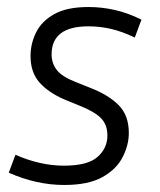

<svg xmlns="http://www.w3.org/2000/svg" viewBox="-20 -517 455 547"><path d="M162 -45Q230 -45 258 -70Q286 -95 286 -131Q286 -161 268.5 -179.5Q251 -198 209 -215L165 -233Q118 -253 92.5 -282Q67 -311 67 -357Q67 -393 83 -425Q99 -457 135 -477Q171 -497 232 -497Q270 -497 307.5 -488.5Q345 -480 383 -461L364 -410Q329 -427 297 -434.5Q265 -442 232 -442Q127 -442 127 -362Q127 -337 141.5 -318Q156 -299 194 -284L239 -266Q290 -246 318.5 -217Q347 -188 347 -138Q347 -104 329.5 -69.5Q312 -35 272 -12.5Q232 10 163 10Q84 10 5 -25L24 -76Q95 -45 162 -45Z"/></svg>

Font: Inria Sans Light
Style: Italic
Weight: 300
Italic angle: -10°
Designer: Black Foundry Team
Foundry: Black Foundry
Version: Version 1.2; ttfautohint (v1.8.3)